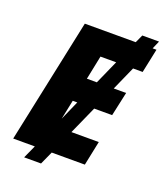

<svg xmlns="http://www.w3.org/2000/svg" viewBox="-151 -860 885 1035"><g transform="rotate(20 291.5 -342.5)"><path d="M21 0 172 -714H464L485 -760H581L561 -714H583L554 -576H499L438 -439H509L479 -301H376L304 -140H461L432 0H242L208 75H111L145 0ZM284 -439H341L402 -576H312ZM253 -301 230 -190 279 -301Z"/></g></svg>

Font: Noto Sans ExtraBold
Style: Italic
Weight: 800
Italic angle: -12°
Designer: Monotype Design Team
Foundry: Monotype Imaging Inc.
Version: Version 2.013; ttfautohint (v1.8.4.7-5d5b)